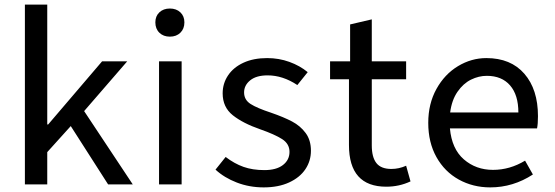

<svg xmlns="http://www.w3.org/2000/svg" viewBox="-20 -800 2410 833"><path d="M88 -780H185V-260H189L423 -534H532L345 -318L556 0H449L287 -253L185 -140V0H88Z M670 -534H768V0H670ZM654 -703Q654 -730 671.5 -746.5Q689 -763 717 -763Q745 -763 762.5 -746.5Q780 -730 780 -703Q780 -675 762.5 -658Q745 -641 717 -641Q689 -641 671.5 -658Q654 -675 654 -703Z M915 -64 959 -119Q997 -90 1036.5 -76Q1076 -62 1127 -62Q1179 -62 1207.5 -84Q1236 -106 1236 -141Q1236 -176 1204 -196.5Q1172 -217 1109 -239Q1034 -265 990 -300Q946 -335 946 -395Q946 -438 969.5 -473Q993 -508 1036.5 -528Q1080 -548 1139 -548Q1190 -548 1235.5 -531.5Q1281 -515 1315 -487L1270 -431Q1207 -473 1141 -473Q1092 -473 1065.5 -451.5Q1039 -430 1039 -399Q1039 -367 1067 -349Q1095 -331 1156 -311Q1211 -292 1247 -273Q1283 -254 1306 -223Q1329 -192 1329 -146Q1329 -102 1305 -66Q1281 -30 1234.5 -8.5Q1188 13 1124 13Q1062 13 1007.5 -8Q953 -29 915 -64Z M1494 -171V-456H1412V-534H1499V-694L1593 -716V-534H1742V-456H1593V-169Q1593 -118 1613 -92.5Q1633 -67 1678 -67Q1711 -67 1742 -81L1761 -13Q1712 10 1656 10Q1494 10 1494 -171Z M1838 -267Q1838 -350 1873.5 -414Q1909 -478 1967 -513Q2025 -548 2090 -548Q2196 -548 2255 -480Q2314 -412 2314 -296Q2314 -262 2310 -243H1932Q1940 -154 1992.5 -108.5Q2045 -63 2119 -63Q2192 -63 2258 -103L2292 -43Q2206 13 2107 13Q2032 13 1970.5 -21Q1909 -55 1873.5 -118.5Q1838 -182 1838 -267ZM2229 -312Q2229 -388 2193 -429.5Q2157 -471 2092 -471Q2057 -471 2023.5 -454.5Q1990 -438 1965 -402Q1940 -366 1933 -312Z"/></svg>

Font: Nebula Sans Medium
Style: Regular
Weight: 500
Designer: Paul D. Hunt for Adobe (as Source Sans)
Foundry: Nebula Entertainment & Broadcasting LLC
Version: Version 1.010